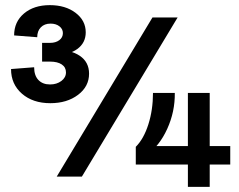

<svg xmlns="http://www.w3.org/2000/svg" viewBox="-20 -728 933 748"><path d="M23 -459 113 -466Q113 -434 129.5 -416.5Q146 -399 175 -399Q201 -399 219 -412.5Q237 -426 237 -446Q237 -466 220.5 -477Q204 -488 175 -488H144V-561H175Q197 -561 211 -571.5Q225 -582 225 -599Q225 -615 211.5 -625.5Q198 -636 177 -636Q153 -636 139 -621.5Q125 -607 125 -583L35 -590Q35 -643 73.5 -675.5Q112 -708 174 -708Q235 -708 274.5 -678Q314 -648 314 -602Q314 -561 281 -537Q248 -513 190 -513V-535Q255 -535 291 -510.5Q327 -486 327 -441Q327 -391 284 -358.5Q241 -326 176 -326Q108 -326 65.5 -363Q23 -400 23 -459ZM574 -660H672L299 -40H201ZM576 -366H661Q662 -293 631.5 -226Q601 -159 551 -124L541 -159H877V-87H509V-156Q540 -187 558 -243.5Q576 -300 576 -366ZM712 -366H797V0H712Z"/></svg>

Font: Uncut Sans Variable
Style: Regular
Weight: 400
Designer: Kasper Nordkvist
Foundry: UNCUT.wtf
Version: Version 1.303;Glyphs 3.1.2 (3151)